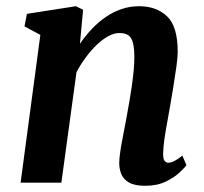

<svg xmlns="http://www.w3.org/2000/svg" viewBox="-20 -588 657 618"><path d="M237.3 -447.1Q255 -473.1 275.9 -495.1Q296.8 -517.2 320.9 -533.6Q345 -550 371.8 -559Q398.6 -568 427.9 -568Q483.2 -568 517.6 -535.6Q552 -503.3 552 -421.2Q552 -403.8 547.7 -372.8Q543.4 -341.8 537.8 -307.9Q532.2 -274 527.6 -247Q523.4 -222 518.2 -194.2Q513 -166.3 509.2 -140.1Q505.4 -113.8 505.1 -93.8Q504.9 -76.3 509.9 -70.2Q514.9 -64.2 521.4 -64.2Q530.4 -64.2 540.6 -69.3Q550.8 -74.4 567 -87.2L580 -56.4Q575.7 -49.5 558.7 -33.4Q541.8 -17.3 513.9 -3.7Q486.1 10 447.8 10Q413 10 394.9 -0.7Q376.7 -11.4 370.1 -28.5Q363.5 -45.6 363.8 -64.8Q364.1 -77.7 366.5 -95.3Q368.9 -113 372.8 -133.7Q376.7 -154.5 380.9 -176.1Q385 -197.8 388.7 -218Q392.3 -238.4 396.6 -262.4Q400.8 -286.4 404.4 -311.7Q407.9 -337 410.3 -361.6Q412.7 -386.1 412.4 -407.9Q412 -437.2 407.1 -453.1Q402.2 -469 391.7 -475.4Q381.2 -481.7 364.2 -481.7Q347.4 -481.7 328.8 -471.7Q310.3 -461.7 292 -444.3Q273.7 -426.8 256.8 -404.1Q239.8 -381.4 226.2 -355.8L177.5 0H46.3L109.9 -475.8L58.9 -503L66.6 -543.4L224.2 -568L247.5 -556.6Z"/></svg>

Font: Merriweather 7pt Light
Style: Italic
Weight: 300
Italic angle: -7.8°
Designer: Eben Sorkin
Foundry: Eben Sorkin
Version: Version 2.200;gftools[0.9.31]